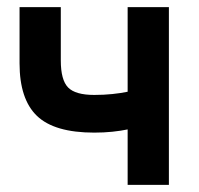

<svg xmlns="http://www.w3.org/2000/svg" viewBox="-20 -520 560 540"><path d="M245 -147Q133 -147 84 -194Q35 -241 35 -342V-500H151V-350Q151 -295 171.5 -274Q192 -253 245 -253Q272 -253 296 -255.5Q320 -258 339 -262V-500H455V0H339V-156Q320 -152 296 -149.5Q272 -147 245 -147Z"/></svg>

Font: PT Root UI Bold
Style: Regular
Weight: 700
Designer: Vitaly Kuzmin
Foundry: ParaType Ltd.
Version: Version 2.000G